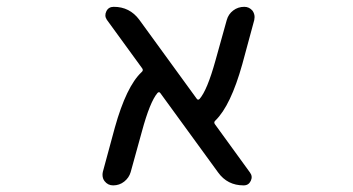

<svg xmlns="http://www.w3.org/2000/svg" viewBox="-20 -567 1040 566"><path d="M716.8 -58.6Q725.6 -46.9 719.2 -33.7Q712.9 -20.5 698.2 -20.5Q650.4 -20.5 623 -58.6L453.1 -292Q449.2 -297.9 444.3 -293Q421.9 -266.6 398.4 -179.7L365.2 -59.6Q360.4 -43 346.2 -31.7Q332 -20.5 313.5 -20.5Q297.9 -20.5 288.1 -33.2Q282.2 -41 282.2 -51.8Q282.2 -55.7 283.2 -60.5L318.4 -190.4Q352.5 -312.5 397.5 -354.5Q403.3 -359.4 399.4 -365.2L294.9 -508.8Q287.1 -520.5 293.5 -533.7Q299.8 -546.9 315.4 -546.9Q362.3 -546.9 390.6 -508.8L559.6 -276.4Q563.5 -270.5 568.4 -275.4Q590.8 -300.8 615.2 -388.7L648.4 -507.8Q653.3 -525.4 667.5 -536.1Q681.6 -546.9 700.2 -546.9Q714.8 -546.9 724.6 -535.2Q730.5 -526.4 730.5 -516.6Q730.5 -512.7 729.5 -507.8L694.3 -377.9Q660.2 -255.9 615.2 -211.9Q609.4 -207 613.3 -201.2Z"/></svg>

Font: Rounded Mgen+ 2m regular
Style: Regular
Weight: 400
Designer: [Source Han Sans]
Ryoko NISHIZUKA  (kana & ideographs); Paul D. Hunt (Latin, Greek & Cyrillic); Wenlong ZHANG  (bopomofo
Version: Version 1.059.20150602